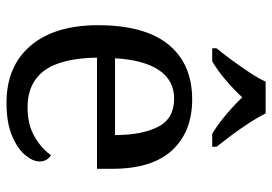

<svg xmlns="http://www.w3.org/2000/svg" viewBox="-140 -666 816 575"><g transform="rotate(90 267.5 -378.0)"><path d="M287 10Q178 10 116.5 -62Q55 -134 55 -264Q55 -404 113 -475Q171 -546 277 -546Q374 -546 429.5 -486Q485 -426 485 -307V-261H152Q154 -152 191.5 -102.5Q229 -53 301 -53Q353 -53 389.5 -74.5Q426 -96 444 -123Q451 -120 457 -111Q463 -102 463 -89Q463 -69 444 -46Q425 -23 386 -6.5Q347 10 287 10ZM384 -315Q384 -395 359.5 -443.5Q335 -492 275 -492Q220 -492 189.5 -446.5Q159 -401 154 -315ZM124 -619Q140 -638 159 -664Q178 -690 196 -717Q214 -744 224 -766H319Q330 -744 347.5 -717Q365 -690 384.5 -664Q404 -638 419 -619V-606H380Q352 -623 323 -647.5Q294 -672 271 -696Q249 -672 220.5 -647.5Q192 -623 163 -606H124Z"/></g></svg>

Font: Noto Serif Dives Akuru
Style: Regular
Weight: 400
Designer: Fernando Caro
Foundry: Fernando Caro
Version: Version 2.000; ttfautohint (v1.8.4.7-5d5b)